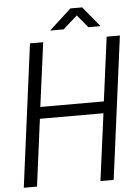

<svg xmlns="http://www.w3.org/2000/svg" viewBox="-62 -998 763 1045"><g transform="rotate(-5 319.5 -475.0)"><path d="M545.9 -779.8H618.2L516.1 0H443.8L492.2 -366.2H145L97.2 0H24.9L127 -779.8H199.2L152.8 -430.2H500ZM518.1 -839.8H451.2L394 -909.2L315.9 -839.8H242.2L362.8 -950.2H426.8Z"/></g></svg>

Font: Cooper Hewitt
Style: Book Italic
Weight: 706
Designer: Village Type and Design LLC
Foundry: Cooper Hewitt Smithsonian Design Museum
Version: 1.000